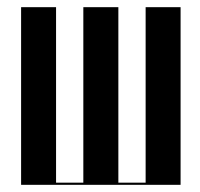

<svg xmlns="http://www.w3.org/2000/svg" viewBox="-20 -515 557 535"><path d="M38.8 0H483.2V-495H385.8V-6H309.8V-495H212.2V-6H136.2V-495H38.8Z"/></svg>

Font: Moniqa Black
Style: Regular
Weight: 900
Designer: Rajesh Rajput
Foundry: Rajesh Rajput
Version: Version 1.000